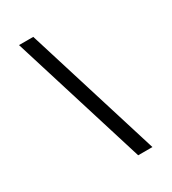

<svg xmlns="http://www.w3.org/2000/svg" viewBox="-238 -970 1127 1261"><g transform="rotate(-30 325.0 -339.0)"><path d="M113 -848H221L537 170H429Z"/></g></svg>

Font: Martian Mono SemiCondensed
Style: Regular
Weight: 400
Width: 4
Designer: Roman Shamin
Foundry: Evil Martians
Version: Version 1.000